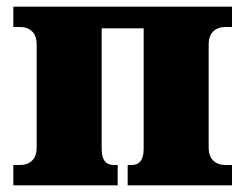

<svg xmlns="http://www.w3.org/2000/svg" viewBox="-20 -556 736 576"><path d="M20 0V-61H40Q62 -61 76 -74Q90 -87 90 -114V-422Q90 -449 76 -462Q62 -475 40 -475H20V-536H676V-475H656Q634 -475 620 -462Q606 -449 606 -422V-114Q606 -87 620 -74Q634 -61 656 -61H676V0H363V-61H375Q411 -61 411 -109V-471H285V-109Q285 -61 321 -61H333V0Z"/></svg>

Font: Noto Serif Black
Style: Regular
Weight: 900
Designer: Monotype Design Team
Foundry: Monotype Imaging Inc.
Version: Version 2.014; ttfautohint (v1.8.4.7-5d5b)